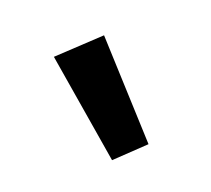

<svg xmlns="http://www.w3.org/2000/svg" viewBox="-62 -937 471 429"><g transform="rotate(30 173.0 -722.5)"><path d="M103 -838.7 310.7 -677.7 258 -606 30 -741Z"/></g></svg>

Font: Bitter Thin
Style: Regular
Weight: 100
Designer: Sol Matas, and Bitter project Authors
Foundry: Sol Matas
Version: Version 2.002